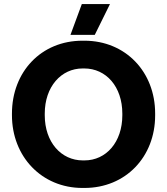

<svg xmlns="http://www.w3.org/2000/svg" viewBox="-20 -915 825 948"><path d="M523 -895H384L328 -743H448ZM39 -346C39 -143 185 13 387 13H397C600 13 746 -140 746 -345V-355C746 -560 600 -714 397 -714H387C183 -714 39 -560 39 -354ZM201 -346V-354C201 -487 282 -577 388 -577H396C504 -577 584 -487 584 -354V-346C584 -213 504 -123 397 -123H389C282 -123 201 -213 201 -346Z"/></svg>

Font: Fixel Display Bold
Style: Bold
Weight: 700
Designer: AlfaBravo + MacPaw
Foundry: Kyrylo Tkachov, Marchela Mozhyna, Serhii Makarenko, Maria Weinstein, Zakhar Kryvoshyya
Version: Version 1.211